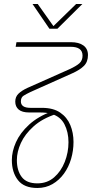

<svg xmlns="http://www.w3.org/2000/svg" viewBox="-20 -720 462 956"><path d="M166 216Q100 216 69.5 177Q39 138 39 77Q39 34 59.5 -12Q80 -58 124.5 -99Q169 -140 239 -166L259 -152Q191 -130 147.5 -91Q104 -52 84 -8Q64 36 64 77Q64 129 88 161Q112 193 166 193Q215 193 249.5 163Q284 133 302.5 86Q321 39 321 -12Q321 -62 301 -101Q281 -140 236 -153Q223 -157 208.5 -158.5Q194 -160 177 -160H125Q90 -160 73 -174.5Q56 -189 56 -214Q56 -238 72 -253.5Q88 -269 116 -282L325 -375Q360 -391 375.5 -405Q391 -419 391 -443Q391 -487 332 -487H58L62 -510H333Q373 -510 395.5 -493.5Q418 -477 418 -446Q418 -412 398 -392Q378 -372 340 -355L132 -262Q111 -252 97.5 -243.5Q84 -235 84 -215Q84 -183 132 -183H189Q245 -183 279.5 -159.5Q314 -136 330 -97.5Q346 -59 346 -13Q346 30 334 71Q322 112 298.5 144.5Q275 177 241.5 196.5Q208 216 166 216ZM226 -577 142 -700H168L246 -590L359 -700H390L266 -577Z"/></svg>

Font: MuseoModerno Thin
Style: Italic
Weight: 100
Italic angle: -9°
Designer: Pablo Cosgaya, Héctor Gatti, Marcela Romero, and the Authors of The MuseoModerno Project.
Foundry: Omnibus-Type Team
Version: Version 1.003